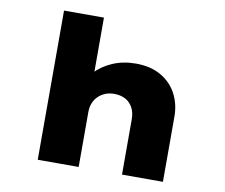

<svg xmlns="http://www.w3.org/2000/svg" viewBox="-80 -839 1099 938"><g transform="rotate(10 469.0 -370.0)"><path d="M164 0V-740H362V-398L309 -377Q319 -426 353.5 -463.5Q388 -501 440 -523.5Q492 -546 555 -546Q629 -546 680.5 -516Q732 -486 758.5 -435.5Q785 -385 785 -323V0H582V-275Q582 -308 569 -332Q556 -356 533.5 -368.5Q511 -381 479 -382Q453 -382 433 -374Q413 -366 398 -351.5Q383 -337 375 -317Q367 -297 367 -271V0H266Q218 0 192.5 0Q167 0 164 0Z"/></g></svg>

Font: Lexend Peta Black
Style: Regular
Weight: 900
Version: Version 1.007